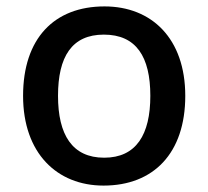

<svg xmlns="http://www.w3.org/2000/svg" viewBox="-20 -569 649 599"><path d="M558 -270C558 -449 453 -549 306 -549C149 -549 52 -449 52 -270C52 -91 158 10 303 10C459 10 558 -91 558 -270ZM161 -270C161 -392 204 -461 304 -461C405 -461 449 -392 449 -270C449 -149 405 -77 305 -77C205 -77 161 -149 161 -270Z"/></svg>

Font: Noto Sans Bassa Vah Medium
Style: Regular
Weight: 500
Designer: Monotype Design Team
Foundry: Monotype Imaging Inc.
Version: Version 2.002